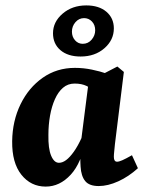

<svg xmlns="http://www.w3.org/2000/svg" viewBox="-20 -681 543 710"><path d="M149 9Q94 9 59 -35Q24 -79 25 -159Q26 -234 56 -295.5Q86 -357 138 -393.5Q190 -430 257 -430Q289 -430 320 -423.5Q351 -417 374 -409L338 -340Q319 -354 300.5 -363Q282 -372 256 -372Q231 -372 213 -356.5Q195 -341 183 -314Q171 -287 165 -253Q159 -219 159 -182Q158 -132 169 -105.5Q180 -79 198 -79Q211 -79 224.5 -89Q238 -99 253 -120Q268 -141 282 -172L297 -165Q282 -79 241.5 -35Q201 9 149 9ZM345 7Q310 7 295 -11.5Q280 -30 278 -65Q277 -78 277 -100Q277 -122 277 -137L308 -380L414 -435L438 -415L405 -148Q404 -136 402.5 -122.5Q401 -109 401 -101Q401 -83 413 -83Q420 -83 432.5 -88.5Q445 -94 468 -107L490 -59Q456 -28 417.5 -10.5Q379 7 345 7ZM278 -472Q231 -472 203.5 -495.5Q176 -519 176 -558Q176 -600 211.5 -630.5Q247 -661 299 -661Q346 -661 373.5 -637.5Q401 -614 401 -576Q401 -533 366 -502.5Q331 -472 278 -472ZM286 -519Q306 -519 319 -534.5Q332 -550 332 -569Q332 -589 320 -601.5Q308 -614 291 -614Q272 -614 259 -599Q246 -584 246 -564Q246 -545 257.5 -532Q269 -519 286 -519Z"/></svg>

Font: Rasa
Style: Italic
Weight: 400
Italic angle: -7.10001°
Designer: Anna Giedrys (Yrsa+Rasa design), David Brezina (Yrsa art-direction, Rasa art-direction, design)
Foundry: Rosetta Type Foundry
Version: Version 2.004